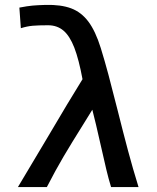

<svg xmlns="http://www.w3.org/2000/svg" viewBox="-20 -763 640 783"><path d="M170.5 -197Q262 -352.5 316.5 -440Q301.5 -521 283 -568.8Q264.5 -616.5 238.8 -638.2Q213 -660 176 -660Q137 -660 113.8 -658Q90.5 -656 65 -648L59 -732Q93 -738.5 112.8 -740.2Q132.5 -742 166 -743Q228.5 -744.5 270 -729Q311.5 -713.5 340.5 -674.8Q369.5 -636 391 -567Q407.5 -513.5 422.2 -458.5Q437 -403.5 459.5 -314Q482.5 -222 502 -149Q521.5 -76 545 0H433Q422.5 -34 413.5 -72Q404.5 -110 388 -183Q380 -218.5 371.5 -254.8Q363 -291 356.5 -315.5L320 -256.5Q272 -180 239.2 -124.5Q206.5 -69 171 0H53Q76.5 -39 170.5 -197Z"/></svg>

Font: JuliaMono
Style: Bold
Weight: 700
Monospace: yes
Designer: cormullion
Foundry: corm
Version: Version 0.055; ttfautohint (v1.8.4)